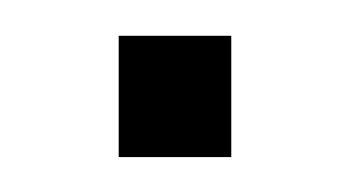

<svg xmlns="http://www.w3.org/2000/svg" viewBox="-20 -374 199 110"><path d="M48 -353.5H112.5V-284H48Z"/></svg>

Font: Overused Grotesk Light
Style: Regular
Weight: 300
Version: Version 0.004